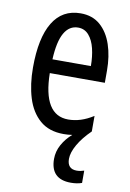

<svg xmlns="http://www.w3.org/2000/svg" viewBox="-87 -600 592 876"><g transform="rotate(10 209.0 -161.5)"><path d="M277 117Q277 164 321 164Q331 164 340 162Q349 160 355 158V215Q333 223 304 223Q210 223 210 129Q210 94 227.5 62.5Q245 31 273 7Q254 10 233 10Q165 10 123 -26.5Q81 -63 62 -125Q43 -187 43 -265Q43 -402 86.5 -474Q130 -546 215 -546Q270 -546 306 -514.5Q342 -483 360 -429.5Q378 -376 378 -309V-253H123Q126 -59 242 -59Q271 -59 299.5 -68Q328 -77 358 -96V-24Q319 14 298 51Q277 88 277 117ZM215 -480Q174 -480 151 -440Q128 -400 124 -317H302Q302 -361 293 -398Q284 -435 264.5 -457.5Q245 -480 215 -480Z"/></g></svg>

Font: Noto Sans Khmer UI ExtraCondensed
Style: Regular
Weight: 400
Width: 2
Designer: Danh Hong and the Monotype Design Team
Foundry: Monotype Imaging Inc.
Version: Version 2.002; ttfautohint (v1.8.4.7-5d5b)